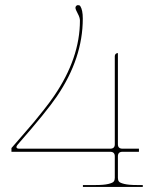

<svg xmlns="http://www.w3.org/2000/svg" viewBox="-20 -733 610 753"><path d="M24.9 -137.7V-152.3Q31.2 -159.7 65.2 -198.7Q99.1 -237.8 113.3 -254.6Q127.4 -271.5 151.4 -301.8Q175.3 -332 191.9 -356.4Q293.5 -504.9 293.5 -652.3Q293.5 -664.1 284.7 -680.2Q275.9 -696.3 275.9 -702.6Q275.9 -706.5 278.8 -709.7Q281.7 -712.9 285.6 -712.9Q292.5 -712.9 294.9 -709Q304.7 -693.8 304.7 -660.2Q304.7 -504.4 203.1 -355Q162.1 -294.4 50.3 -167Q46.4 -162.6 44.9 -158.9Q43.5 -155.3 45.9 -152.6Q48.3 -149.9 54.7 -149.9H412.1Q430.2 -149.9 430.2 -167V-512.7Q430.2 -518.1 433.6 -521.5Q437 -524.9 442.4 -524.9V-167Q442.4 -149.9 460.4 -149.9H524.9V-137.7H460.4Q442.4 -137.7 442.4 -120.1V-35.2Q442.4 -26.4 446.5 -21Q450.7 -15.6 468 -11.5Q485.4 -7.3 517.6 -7.3H540V0H305.2V-7.3H355Q387.2 -7.3 404.5 -11.5Q421.9 -15.6 426 -21Q430.2 -26.4 430.2 -35.2V-120.1Q430.2 -137.7 412.1 -137.7Z"/></svg>

Font: Znikomit
Style: Regular
Weight: 100
Designer: gluk
Foundry: gluk
Version: Version 0.53